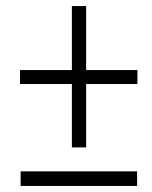

<svg xmlns="http://www.w3.org/2000/svg" viewBox="-20 -613 501 633"><path d="M264 -382V-593H217V-382H46V-336H217V-127H264V-336H433V-382ZM48 0H432V-48H48Z"/></svg>

Font: Noto Sans Condensed Light
Style: Italic
Weight: 300
Width: 3
Italic angle: -12°
Designer: Monotype Design Team
Foundry: Monotype Imaging Inc.
Version: Version 2.013